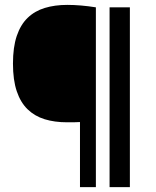

<svg xmlns="http://www.w3.org/2000/svg" viewBox="-20 -765 638 785"><path d="M372 0H307V-266Q293 -265 280 -265Q267 -265 254 -265Q203 -265 162.5 -277.5Q122 -290 93 -318Q64 -346 48.5 -392Q33 -438 33 -505Q33 -572 48.5 -618Q64 -664 93 -692Q122 -720 163 -732.5Q204 -745 255 -745Q282 -745 311.5 -742.5Q341 -740 372 -735ZM511 0H428V-735H511Z"/></svg>

Font: Encode Sans Narrow
Style: SemiBold
Weight: 600
Designer: Pablo Impallari, Andres Torresi
Foundry: Pablo Impallari, Andres Torresi
Version: Version 1.000; ttfautohint (v1.00) -l 8 -r 50 -G 200 -x 14 -